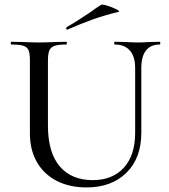

<svg xmlns="http://www.w3.org/2000/svg" viewBox="-20 -808 740 841"><path d="M483 -613Q480 -613 480 -619Q480 -625 483 -625L528 -624Q564 -622 585 -622Q603 -622 637 -624L680 -625Q682 -625 682 -619Q682 -613 680 -613Q640 -613 619.5 -587Q599 -561 599 -510V-227Q599 -115 533.5 -51Q468 13 359 13Q285 13 229 -15.5Q173 -44 142 -97.5Q111 -151 111 -223V-544Q111 -574 105 -588Q99 -602 82.5 -607.5Q66 -613 30 -613Q27 -613 27 -619Q27 -625 30 -625L80 -624Q124 -622 150 -622Q179 -622 221 -624L270 -625Q273 -625 273 -619Q273 -613 270 -613Q235 -613 218.5 -607Q202 -601 196 -586.5Q190 -572 190 -542V-258Q190 -140 241.5 -79.5Q293 -19 386 -19Q473 -19 522.5 -73.5Q572 -128 572 -226V-510Q572 -560 549 -586.5Q526 -613 483 -613ZM275 -678Q271 -678 270 -682.5Q269 -687 272 -689Q302 -706 333.5 -727Q365 -748 375 -754Q399 -772 423 -787Q428 -790 450.5 -783Q473 -776 490.5 -767Q508 -758 499 -756Q437 -741 385.5 -722.5Q334 -704 277 -679Z"/></svg>

Font: Cormorant Garamond Medium
Style: Regular
Weight: 500
Designer: Christian Thalmann (Catharsis Fonts)
Foundry: Catharsis Fonts
Version: Version 4.000